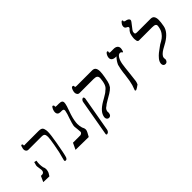

<svg xmlns="http://www.w3.org/2000/svg" viewBox="30 -1829 2936 2936"><g transform="rotate(-45 1498.0 -361.0)"><path d="M148 -237.5Q148 -203 156 -162Q169 -138.5 169 -109.5Q169 -99.5 166.5 -84.5Q162 -59.5 153.5 -41.8Q145 -24 125.5 4L-3.5 0L39 -93H66Q79 -93 92 -102.2Q105 -111.5 108.5 -129.5Q110.5 -139.5 110.5 -151.5Q110.5 -167.5 104.5 -195.5Q98.5 -223.5 98.5 -239Q98.5 -248 100 -258.5Q104 -278.5 112.5 -304L115.5 -314.5L154.5 -305.5Q148 -268.5 148 -237.5ZM136.5 -566.5Q136.5 -574 138 -581.5Q142.5 -606 148.8 -622.5Q155 -639 162.5 -639Q173 -639 179 -632.2Q185 -625.5 183 -616.5L182.5 -611.5Q181.5 -606.5 184.8 -604.5Q188 -602.5 195 -602.5Q198.5 -602.5 206.5 -603.5L217 -604H496Q528 -604 546.2 -597.8Q564.5 -591.5 573.5 -578.2Q582.5 -565 586.5 -542Q592 -524 592 -495Q592 -433 565.5 -283.5Q529.5 -76 511.5 -22.5Q498 10 476.5 10Q455.5 10 455.5 -7.5Q455.5 -11.5 456 -13.5Q457.5 -23 470 -68.5Q482 -107.5 491.8 -151.2Q501.5 -195 518 -286.5Q529.5 -352.5 532.8 -378.8Q536 -405 538 -437.5Q537 -466.5 531.5 -482Q526 -497.5 511.8 -504.2Q497.5 -511 469.5 -511H184.5Q163.5 -511 150 -526.5Q136.5 -542 136.5 -566.5Z M976 4 694.5 0 744 -105H901Q912.5 -105 926.8 -114Q941 -123 943.5 -136.5Q944 -138.5 944 -143Q944 -145.5 943 -156.5Q940 -175 939.5 -199.5Q933 -242 933 -262.5Q933 -276.5 935 -286.5Q941 -321 969 -405.5Q997 -481.5 1005.5 -528.5Q1007 -536 1007 -542.5Q1007 -557.5 997.8 -564.2Q988.5 -571 968 -571H941Q910 -571 893.8 -586Q877.5 -601 877.5 -630Q877.5 -641.5 879.5 -651.5Q882 -667 889.5 -684Q897 -701 905.8 -712.5Q914.5 -724 920.5 -724Q929 -724 936.2 -716.2Q943.5 -708.5 941.5 -697.5Q940.5 -691.5 940.5 -690.5Q940.5 -683.5 947 -681.8Q953.5 -680 973.5 -680H1009.5Q1051 -680 1068.2 -668.8Q1085.5 -657.5 1085.5 -631.5Q1085.5 -622.5 1083 -608.5Q1076.5 -579.5 1072 -563.5Q1015 -410.5 1002 -336.5Q993.5 -288 993.5 -259.5Q993.5 -239.5 996.5 -220Q999.5 -200.5 1006.5 -171Q1008.5 -167 1014 -156Q1019.5 -145 1022.8 -134Q1026 -123 1026 -112Q1026 -103 1025 -98.5Q1022 -82.5 1010.5 -59Q999 -35.5 976 4Z M1358 -35Q1358 -44 1359 -48.5Q1367.5 -98 1404.8 -140.2Q1442 -182.5 1516 -226.5L1558.5 -250.5Q1596.5 -272.5 1619.5 -287.5Q1642.5 -302.5 1655.5 -316.5Q1677 -331.5 1690.8 -348Q1704.5 -364.5 1714 -388.8Q1723.5 -413 1730 -450.5Q1737 -491 1737 -509.5Q1737 -541.5 1719 -556.2Q1701 -571 1655 -571H1352Q1329.5 -571 1315.8 -587.8Q1302 -604.5 1302 -630.5Q1302 -638.5 1303.5 -647.5Q1309 -677 1320 -699Q1331 -721 1346 -721Q1355.5 -721 1363.2 -715.2Q1371 -709.5 1370 -704.5L1367.5 -692.5Q1366 -685 1374.5 -682.5Q1383 -680 1399.5 -680H1731.5Q1773.5 -680 1791.2 -655Q1809 -630 1809 -582Q1809 -542 1796 -468.5Q1787 -419 1780.8 -392Q1774.5 -365 1766 -345.5Q1757.5 -326 1743 -304.5Q1726 -286.5 1708.2 -272Q1690.5 -257.5 1667.5 -243.5L1592 -199.5Q1579.5 -192 1577.5 -191Q1541 -169 1527 -159.8Q1513 -150.5 1504.5 -141.5Q1479.5 -126.5 1468.5 -111Q1457.5 -95.5 1453.5 -72.5Q1453 -71 1453 -67.5Q1453 -64 1453.8 -58.2Q1454.5 -52.5 1454.5 -47.5Q1454.5 -41.5 1453 -31.5Q1448.5 -5.5 1435.2 5.8Q1422 17 1404 17Q1383.5 17 1370.8 2.5Q1358 -12 1358 -35ZM1191 151.5 1294 -434.5Q1296.5 -449 1304.2 -460.2Q1312 -471.5 1321.2 -477.2Q1330.5 -483 1336 -483Q1343.5 -483 1348 -477.2Q1352.5 -471.5 1354.2 -464.2Q1356 -457 1355.5 -453.5L1254 122.5Q1251.5 135.5 1247 143Q1242.5 150.5 1232 162.5Q1211 173 1204.5 173Q1197 173 1193.2 166.5Q1189.5 160 1191 151.5Z M1979 -4.5 1983.5 -17Q2011.5 -83.5 2025.5 -163.5Q2034 -215.5 2040.5 -268.5Q2045.5 -322.5 2056.5 -385.5Q2063 -422 2073.5 -459.5Q2085 -485.5 2102 -512Q2119 -538.5 2148 -568.5Q2099.5 -566.5 2073.5 -583Q2047.5 -599.5 2047.5 -632Q2047.5 -639.5 2049 -648.5Q2052 -666.5 2060.2 -683.5Q2068.5 -700.5 2078.5 -711.2Q2088.5 -722 2097 -722Q2104 -722 2108.2 -717.8Q2112.5 -713.5 2111.5 -709.5L2109.5 -698.5Q2109 -696 2109 -692Q2109 -685 2113.5 -682.5Q2118 -680 2129.5 -680H2198.5Q2237.5 -680 2260.5 -661.8Q2283.5 -643.5 2283.5 -610Q2283.5 -604.5 2281.5 -590.5Q2278.5 -572.5 2272.5 -554.5Q2269 -548.5 2266.8 -546.8Q2264.5 -545 2259 -545Q2253.5 -545 2249.8 -549.8Q2246 -554.5 2245 -561.5Q2232 -568 2220.5 -568Q2189.5 -568 2165 -528Q2140.5 -488 2129.5 -425.5Q2120.5 -371.5 2109 -256.5Q2097.5 -138.5 2089.5 -89.5Q2085 -66 2071.5 -36.5Q2056 -24.5 2028.5 -7.2Q2001 10 1993.5 10Q1986.5 10 1982.5 5.5Q1978.5 1 1979 -4.5Z M2827 -192Q2764.5 -158.5 2730 -137.8Q2695.5 -117 2672 -93.5Q2648.5 -70 2644 -43.5Q2644 -43 2644.2 -38.2Q2644.5 -33.5 2644 -23.5Q2646.5 -19.5 2646.5 -11.5Q2646.5 -5.5 2646 -2.5Q2642 20.5 2628.5 33.2Q2615 46 2597 46Q2574.5 46 2562 32.5Q2549.5 19 2549.5 -3.5Q2549.5 -11.5 2551 -19.5Q2557 -54 2585 -87.8Q2613 -121.5 2645.2 -147.5Q2677.5 -173.5 2720 -203Q2725.5 -207 2735.2 -213.8Q2745 -220.5 2749.5 -224.5L2765 -233Q2801.5 -252.5 2830.2 -273.5Q2859 -294.5 2885.2 -331.8Q2911.5 -369 2921 -421.5Q2921.5 -425 2923.5 -436Q2925.5 -447 2925.5 -455.5Q2925.5 -475.5 2908.5 -486.2Q2891.5 -497 2845 -497H2563Q2550 -497 2541.5 -507.2Q2533 -517.5 2532 -535.5Q2528.5 -548 2528.5 -565Q2528.5 -590.5 2535 -626.5Q2539.5 -651 2545 -665.5Q2550.5 -680 2568 -704.5Q2585 -720 2591.5 -728.5Q2598 -737 2598 -747Q2598 -753 2594 -757Q2590 -761 2580.5 -768Q2560 -775.5 2551.2 -786.8Q2542.5 -798 2542.5 -815Q2542.5 -819.5 2544.5 -832.5Q2546.5 -844.5 2555.2 -859.2Q2564 -874 2574.8 -884.5Q2585.5 -895 2592.5 -895Q2605.5 -895 2605.5 -882Q2605.5 -879.5 2604.5 -874.5Q2604.5 -874 2605 -871Q2605.5 -868 2605 -863.5Q2607.5 -864.5 2612.5 -862.8Q2617.5 -861 2622.5 -856.5Q2649 -852 2665.2 -844.5Q2681.5 -837 2683.5 -830Q2688.5 -828 2691.5 -823Q2694.5 -818 2694.5 -810.5Q2694.5 -806 2694 -803.5Q2692.5 -794 2680.8 -777.5Q2669 -761 2644.5 -730.5Q2620.5 -701 2607.5 -682.5Q2594.5 -664 2592.5 -653.5Q2590.5 -642 2590.5 -632.5Q2590.5 -616 2600.2 -611Q2610 -606 2637.5 -606H2922.5Q2964 -606 2981.8 -580Q2999.5 -554 2999.5 -505.5Q2999.5 -462.5 2985.5 -385.5Q2966 -276.5 2827 -192Z"/></g></svg>

Font: JuliaMono BoldItalic
Style: Regular
Weight: 700
Italic angle: -9°
Monospace: yes
Designer: cormullion
Foundry: corm
Version: Version 0.049; ttfautohint (v1.8.4)